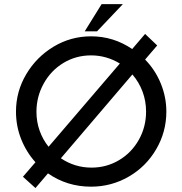

<svg xmlns="http://www.w3.org/2000/svg" viewBox="-20 -910 897 944"><path d="M797.9 -361.3Q797.9 -261.7 748 -176.3Q698.2 -90.8 612.8 -41.5Q527.3 7.8 427.7 7.8Q309.6 7.8 215.8 -57.6L154.3 14.6L92.8 -41L154.3 -112.3Q109.4 -162.1 84 -226.1Q58.6 -290 58.6 -361.3Q58.6 -460 108.9 -544.9Q159.2 -629.9 243.7 -680.7Q328.1 -731.4 427.7 -731.4Q538.1 -731.4 629.9 -668.9L693.4 -743.2L752.9 -686.5L693.4 -617.2Q743.2 -566.4 770.5 -499.5Q797.9 -432.6 797.9 -361.3ZM218.8 -188.5 569.3 -597.7Q502.9 -637.7 427.7 -637.7Q353.5 -637.7 292 -600.6Q230.5 -563.5 194.8 -499Q159.2 -434.6 159.2 -360.4Q159.2 -311.5 174.8 -267.6Q190.4 -223.6 218.8 -188.5ZM698.2 -361.3Q698.2 -413.1 680.7 -460Q663.1 -506.8 630.9 -543.9L279.3 -131.8Q347.7 -85.9 429.7 -85.9Q503.9 -85.9 565.4 -122.6Q627 -159.2 662.6 -222.7Q698.2 -286.1 698.2 -361.3ZM457 -755.9H396.5L479.5 -889.6H584Z"/></svg>

Font: Josefin Sans CFJ
Style: Regular
Weight: 400
Designer: Santiago Orozco
Foundry: Typemade
Version: Version 2.000